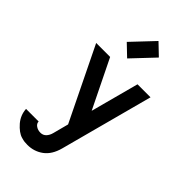

<svg xmlns="http://www.w3.org/2000/svg" viewBox="-290 -836 1105 1105"><g transform="rotate(45 262.5 -283.5)"><path d="M239.7 40.5 264.6 -54.2 47.4 -500H161.1L305.2 -205.6L383.8 -500H489.7L338.4 66.9Q320.8 132.8 278.6 163.8Q236.3 194.8 182.6 194.8Q168.5 194.8 158.4 193.6Q148.4 192.4 132.1 187.7Q115.7 183.1 98.6 170.7Q81.5 158.2 64.5 138.7Q33.2 101.6 30.3 53.7H132.8Q132.8 70.3 148.7 81.3Q164.6 92.3 185.5 92.3Q206.5 92.3 220.2 77.9Q233.9 63.5 239.7 40.5ZM236.3 -563 167.5 -628.9 293 -761.7 361.8 -695.8Z"/></g></svg>

Font: Anka/Coder Condensed
Style: Bold
Weight: 700
Width: 4
Monospace: yes
Version: Version 001.100